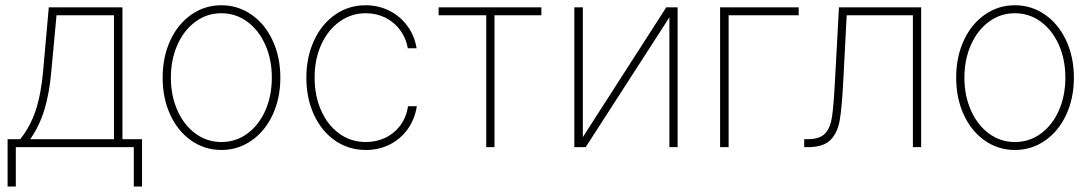

<svg xmlns="http://www.w3.org/2000/svg" viewBox="-20 -558 4141 728"><path d="M8.8 -30.3H56.6Q94.2 -76.7 115 -138.4Q135.7 -200.2 143.6 -290L165 -530.3H444.3V-30.3H518.6V149.4H487.3V0H40V149.4H8.8ZM412.1 -30.3V-500H194.3L174.8 -290Q167.5 -204.6 148.4 -142.3Q129.4 -80.1 94.7 -30.3Z M596.7 -263.7Q596.7 -341.8 625.5 -404.3Q654.3 -466.8 705.3 -502.4Q756.3 -538.1 819.3 -538.1Q882.3 -538.1 933.6 -502.4Q984.9 -466.8 1013.9 -404.1Q1043 -341.3 1043 -263.7Q1043 -185.5 1013.9 -123Q984.9 -60.5 933.6 -24.9Q882.3 10.7 819.3 10.7Q756.3 10.7 705.3 -24.9Q654.3 -60.5 625.5 -123Q596.7 -185.5 596.7 -263.7ZM1010.7 -263.7Q1010.7 -332 986.1 -387.7Q961.4 -443.4 917.7 -475.6Q874 -507.8 819.3 -507.8Q764.6 -507.8 720.9 -475.6Q677.2 -443.4 652.6 -387.7Q627.9 -332 627.9 -263.7Q627.9 -195.3 652.6 -139.6Q677.2 -84 720.9 -51.8Q764.6 -19.5 819.3 -19.5Q874.5 -19.5 918.2 -51.8Q961.9 -84 986.3 -139.6Q1010.7 -195.3 1010.7 -263.7Z M1141.6 -263.7Q1141.6 -340.8 1170.4 -403.6Q1199.2 -466.3 1250.5 -502.2Q1301.8 -538.1 1366.2 -538.1Q1414.6 -538.1 1455.8 -517.6Q1497.1 -497.1 1524.4 -460Q1551.8 -422.9 1559.6 -375H1526.4Q1519.5 -413.6 1497.3 -443.8Q1475.1 -474.1 1441.2 -491Q1407.2 -507.8 1367.2 -507.8Q1312 -507.8 1267.8 -476.3Q1223.6 -444.8 1198.2 -389.2Q1172.9 -333.5 1172.9 -263.7Q1172.9 -195.3 1197.5 -139.4Q1222.2 -83.5 1266.4 -51.5Q1310.5 -19.5 1367.2 -19.5Q1407.7 -19.5 1441.9 -36.1Q1476.1 -52.7 1498.5 -83.5Q1521 -114.3 1527.3 -155.3H1560.5Q1552.7 -106 1525.9 -68.4Q1499 -30.8 1457.8 -10Q1416.5 10.7 1367.2 10.7Q1301.8 10.7 1250.5 -24.9Q1199.2 -60.5 1170.4 -123Q1141.6 -185.5 1141.6 -263.7Z M1643.1 -530.3H2032.7V-500H1855V0H1823.7V-500H1643.1Z M2506.3 -530.3H2549.3V0H2518.1V-492.2L2200.7 0H2157.7V-530.3H2189.9V-38.1Z M3008.3 -500H2742.7V0H2710.4V-530.3H3008.3Z M3029.3 -30.3H3042Q3087.9 -30.3 3108.2 -51.5Q3128.4 -72.8 3134.8 -115.5Q3141.1 -158.2 3146.5 -261.7L3161.1 -530.3H3472.7V0H3441.4V-500H3190.4L3177.7 -255.9Q3172.4 -150.9 3164.1 -102.5Q3155.8 -54.2 3128.7 -27.1Q3101.6 0 3043 0H3029.3Z M3605.5 -263.7Q3605.5 -341.8 3634.3 -404.3Q3663.1 -466.8 3714.1 -502.4Q3765.1 -538.1 3828.1 -538.1Q3891.1 -538.1 3942.4 -502.4Q3993.7 -466.8 4022.7 -404.1Q4051.8 -341.3 4051.8 -263.7Q4051.8 -185.5 4022.7 -123Q3993.7 -60.5 3942.4 -24.9Q3891.1 10.7 3828.1 10.7Q3765.1 10.7 3714.1 -24.9Q3663.1 -60.5 3634.3 -123Q3605.5 -185.5 3605.5 -263.7ZM4019.5 -263.7Q4019.5 -332 3994.9 -387.7Q3970.2 -443.4 3926.5 -475.6Q3882.8 -507.8 3828.1 -507.8Q3773.4 -507.8 3729.7 -475.6Q3686 -443.4 3661.4 -387.7Q3636.7 -332 3636.7 -263.7Q3636.7 -195.3 3661.4 -139.6Q3686 -84 3729.7 -51.8Q3773.4 -19.5 3828.1 -19.5Q3883.3 -19.5 3927 -51.8Q3970.7 -84 3995.1 -139.6Q4019.5 -195.3 4019.5 -263.7Z"/></svg>

Font: Pretendard Std Thin
Style: Regular
Weight: 100
Designer: Base glyphs from Inter by Rasmus Andersson; Hangeul glyphs from Noto Sans CJK(Source Han Sans) by Jang Soo-young and Kan
Foundry: Kil Hyung-jin
Version: Version 1.309